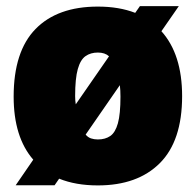

<svg xmlns="http://www.w3.org/2000/svg" viewBox="-20 -580 624 612"><path d="M494.5 -480.5Q560.5 -407 560.5 -273.5Q560.5 -131 489.5 -60Q418.5 11 292 11Q221.5 11 168.5 -10.5L154 10.5H30L86 -71Q23.5 -143 23.5 -272Q23.5 -416 93.2 -487.5Q163 -559 292 -559Q359.5 -559 411 -539L426 -560.5H550ZM292 -412.5Q269 -412.5 252.8 -401.2Q236.5 -390 228 -360Q219.5 -330 219.5 -273.5Q219.5 -259.5 221.5 -247.5L327.5 -400.5Q314.5 -412.5 292 -412.5ZM292 -135.5Q315.5 -135.5 331.5 -146.5Q347.5 -157.5 355.8 -187Q364 -216.5 364 -272Q364 -293 362 -308.5L253 -151Q260.5 -142 270.2 -138.8Q280 -135.5 292 -135.5Z"/></svg>

Font: Encode Sans Semi Condensed Black
Style: Regular
Weight: 900
Width: 4
Designer: Multiple Designers
Foundry: Impallari Type
Version: Version 3.000; ttfautohint (v1.8.3) -l 8 -r 50 -G 200 -x 14 